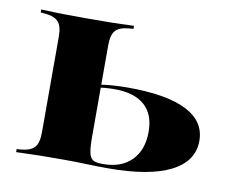

<svg xmlns="http://www.w3.org/2000/svg" viewBox="-55 -488 670 556"><g transform="rotate(10 279.5 -209.5)"><path d="M87.9 -209.7V-350.8Q87.9 -381.5 76.2 -394.4Q64.5 -407.3 35.5 -409.7L24.2 -410.5V-419.4Q65.3 -417.7 94 -417.3Q122.6 -416.9 160.5 -416.9Q197.6 -416.9 226.6 -417.3Q255.6 -417.7 296.8 -419.4V-410.5L285.5 -409.7Q255.6 -407.3 244.4 -394.4Q233.1 -381.5 233.1 -350.8V-209.7ZM160.5 -2.4Q122.6 -2.4 94 -2Q65.3 -1.6 24.2 0V-8.9L35.5 -9.7Q64.5 -12.1 76.2 -25Q87.9 -37.9 87.9 -68.5V-209.7H233.1V-82.3Q233.1 -51.6 236.3 -35.9Q239.5 -20.2 248.4 -14.9Q257.3 -9.7 275.8 -9.7H278.2Q331.5 -9.7 361.7 -40.3Q391.9 -71 391.9 -124.2Q391.9 -175.8 361.7 -202.4Q331.5 -229 273.4 -229Q259.7 -229 245.6 -227.8Q231.5 -226.6 209.7 -223.4V-231.5Q237.1 -236.3 260.5 -238.3Q283.9 -240.3 311.3 -240.3Q425 -240.3 483.1 -210.9Q541.1 -181.5 541.1 -124.2Q541.1 -63.7 478.2 -31.9Q415.3 0 294.4 0Q262.1 0 229.8 -1.2Q197.6 -2.4 160.5 -2.4Z"/></g></svg>

Font: Playfair 144pt SemiExpanded Black
Style: Regular
Weight: 900
Width: 6
Designer: Claus Eggers Sørensen
Foundry: Claus Eggers Sørensen
Version: Version 2.203